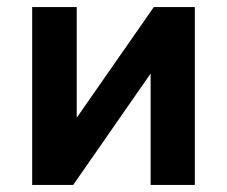

<svg xmlns="http://www.w3.org/2000/svg" viewBox="-20 -523 642 543"><path d="M71 0V-503H197V-190L415 -503H531V0H406V-315L187 0Z"/></svg>

Font: Wix Madefor Text
Style: Bold
Weight: 700
Designer: Dalton Maag Ltd
Foundry: Dalton Maag Ltd
Version: Version 3.100